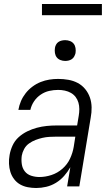

<svg xmlns="http://www.w3.org/2000/svg" viewBox="-20 -933 540 961"><path d="M161 8Q140 8 119 4Q98 0 80.5 -10Q63 -20 50.5 -36.5Q38 -53 32 -72.5Q26 -92 25 -113.5Q24 -135 28 -157Q32 -181 43 -205Q54 -229 73.5 -246.5Q93 -264 116.5 -275.5Q140 -287 164.5 -293.5Q189 -300 213.5 -302.5Q238 -305 262 -305H366L374 -353Q377 -370 377 -387Q377 -404 372.5 -419.5Q368 -435 358.5 -447.5Q349 -460 335 -468Q321 -476 304.5 -479.5Q288 -483 271 -483Q249 -483 226.5 -478Q204 -473 184 -459.5Q164 -446 150.5 -426Q137 -406 132 -383H72Q76 -406 85 -427Q94 -448 108.5 -466.5Q123 -485 142.5 -499.5Q162 -514 183.5 -522.5Q205 -531 227 -534.5Q249 -538 271 -538Q297 -538 322.5 -533.5Q348 -529 369.5 -517.5Q391 -506 406.5 -487Q422 -468 430 -445Q438 -422 438.5 -396Q439 -370 434 -344L377 0H316L332 -96Q319 -73 301 -52.5Q283 -32 260 -18Q237 -4 211.5 2Q186 8 161 8ZM177 -47Q207 -47 237.5 -57Q268 -67 292.5 -88.5Q317 -110 330.5 -139Q344 -168 349 -198L357 -249H262Q245 -249 227.5 -248Q210 -247 192.5 -243Q175 -239 158 -232.5Q141 -226 125.5 -215Q110 -204 101 -187.5Q92 -171 89 -154Q86 -133 89 -112Q92 -91 104 -75.5Q116 -60 136 -53.5Q156 -47 177 -47ZM306 -628Q294 -628 282.5 -632.5Q271 -637 264 -646Q257 -655 255 -667.5Q253 -680 255 -693Q256 -701 260.5 -709.5Q265 -718 272.5 -723Q280 -728 289 -730Q298 -732 306 -732Q319 -732 330.5 -727.5Q342 -723 349 -714Q356 -705 358 -692.5Q360 -680 358 -667Q356 -659 351.5 -650.5Q347 -642 339.5 -637Q332 -632 323.5 -630Q315 -628 306 -628ZM190 -857V-913H490V-857Z"/></svg>

Font: Iosevka Curly Light Oblique
Style: Regular
Weight: 300
Italic angle: -9°
Monospace: yes
Designer: Belleve Invis
Foundry: Belleve Invis
Version: Version 11.1.0; ttfautohint (v1.8.3)